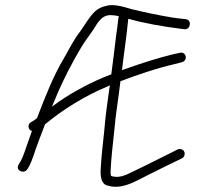

<svg xmlns="http://www.w3.org/2000/svg" viewBox="-20 -656 787 749"><path d="M104.6 -145C95.4 -117.8 80.4 -78.4 74 -58C69.3 -44.7 64.8 -34.3 60.4 -27L52.7 -14C38.5 8.9 73.8 24.8 86.8 4L94.5 -9C99.7 -19 105 -32 110.5 -48C122.1 -83.8 140.3 -131.2 156 -172H157C221.2 -225.7 311 -282.4 397.7 -318C401.1 -319.3 404.8 -321 408.9 -323C407.5 -315 407.5 -315 406.1 -307C398.3 -252.9 390.9 -199.3 386.6 -145C380.9 -92.6 375.4 -44.9 372.7 5C371.3 33.1 375.7 58 393.5 66C412.4 72.4 433 75.5 460.4 69C475.9 65.7 493.6 59 513.4 49C548.5 31.3 584.7 12.8 619.2 -4L689 -38C693.8 -40 697.1 -43.7 699.1 -49C705.5 -66.6 688.8 -79.7 672.8 -73L651.2 -62C600.8 -37.4 548.7 -10.2 497.3 14C472.7 26.4 441.6 41.5 413.4 30C410.6 23.8 411.3 12.9 411.8 4C414.4 -45.8 419.9 -90.1 425.5 -143C430.7 -209.1 442.5 -273.9 449.8 -339C513.5 -363.4 590.3 -389.6 657.2 -405L688.6 -413C715.1 -419.5 706.6 -456.2 681.6 -450L650.2 -443C597 -429.9 537.7 -411.2 483.5 -392C469.3 -387 469.3 -387 455 -382L456.1 -384C462.9 -445.5 473.4 -509.9 478.8 -568L480.6 -583C538.4 -565.7 618 -552.2 683.5 -544L699.4 -542C723.3 -539 729.6 -578 705.4 -581L689.6 -583C679.6 -583.7 667.3 -585.2 652.8 -587.5C603.8 -595.4 535.3 -609.7 490.5 -621C466.1 -628.3 442.9 -636 414.3 -636C407 -636 400.3 -635 394.2 -633C376.5 -628.6 365 -624.3 351.1 -612C327.6 -589.7 311.7 -559.6 291.9 -532C269.5 -504 251.3 -467.5 230.6 -431C187.3 -358.7 157.1 -280.3 124.2 -195C118 -190.3 113.5 -187 110.7 -185L101.4 -180C85.6 -171.2 89.4 -148.8 104.6 -145ZM443.1 -593 439.9 -570C438.4 -554 436.1 -537 433.2 -519C427.3 -472.2 421.1 -414 414.2 -366L383.6 -354C316.9 -325.9 243.3 -285.5 189.8 -245C187.1 -243 184.6 -241.3 182.6 -240C187.9 -252 192.8 -263.7 197.4 -275C225.9 -344.2 261.3 -411.5 296.7 -471C313.9 -500 328.4 -516.5 344.4 -541C360 -564.9 374.9 -597 411.3 -597C420.6 -597 434.2 -595.2 443.1 -593Z"/></svg>

Font: Just Breathe
Style: Obl1
Weight: 400
Foundry: Cannot Into Space Fonts
Version: Version 0.72